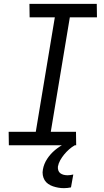

<svg xmlns="http://www.w3.org/2000/svg" viewBox="-20 -755 540 998"><path d="M26 0 25 -70H166L265 -665H134L133 -735H483L484 -665H343L244 -70H375L376 0ZM312 223Q297 223 283 220.5Q269 218 255.5 213.5Q242 209 230.5 201Q219 193 212 181.5Q205 170 202.5 155.5Q200 141 203 126Q208 97 225 71Q242 45 266 25Q290 5 317.5 -8.5Q345 -22 374 -30L369 0Q353 9 339 21.5Q325 34 313.5 48Q302 62 293 78Q284 94 281 111Q280 121 283 130.5Q286 140 293.5 145.5Q301 151 310.5 153.5Q320 156 331 156Q338 156 345.5 155Q353 154 361 152L349 219Q340 221 330.5 222Q321 223 312 223Z"/></svg>

Font: Iosevka Curly
Style: Italic
Weight: 400
Italic angle: -9°
Monospace: yes
Designer: Belleve Invis
Foundry: Belleve Invis
Version: Version 22.1.2; ttfautohint (v1.8.4)